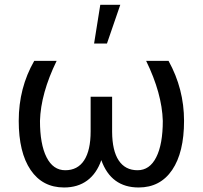

<svg xmlns="http://www.w3.org/2000/svg" viewBox="-20 -787 864 816"><path d="M220.7 -528.3Q153.3 -390.1 149.9 -273.4Q149.9 -174.3 177.7 -118.9Q205.6 -63.5 257.3 -63.5Q310.1 -63.5 337.6 -105.7Q365.2 -147.9 365.2 -229V-376H456.5V-226.6Q457 -146.5 484.6 -105Q512.2 -63.5 564.5 -63.5Q616.2 -63.5 644 -118.7Q671.9 -173.8 671.9 -273.4Q668.5 -390.1 601.1 -528.3H696.3Q762.2 -409.2 762.2 -273.4Q762.2 -139.2 711.7 -64.7Q661.1 9.8 569.3 9.8Q452.1 9.8 410.6 -106.4Q390.6 -49.3 350.6 -19.8Q310.5 9.8 252.4 9.8Q160.6 9.8 110.1 -64.7Q59.6 -139.2 59.6 -273.4Q59.6 -413.6 125.5 -528.3ZM406.2 -766.6H491.2L434.6 -602.1H379.9Z"/></svg>

Font: APIMedia Roboto
Style: Regular
Weight: 400
Designer: Google
Version: Version 2.137; 2017